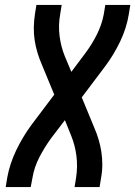

<svg xmlns="http://www.w3.org/2000/svg" viewBox="-20 -755 546 775"><path d="M3 0 9 -37Q19 -93 45 -147.5Q71 -202 107 -251L199 -373L149 -494Q139 -517 131.5 -541.5Q124 -566 120 -592Q116 -618 116.5 -644.5Q117 -671 121 -698L127 -735H229L223 -698Q215 -653 220.5 -609.5Q226 -566 242 -527L268 -465L322 -537Q350 -574 370.5 -614.5Q391 -655 399 -698L405 -735H506L500 -698Q491 -642 465 -587.5Q439 -533 402 -484L310 -362L360 -241Q370 -218 377.5 -193.5Q385 -169 389 -143Q393 -117 393 -90.5Q393 -64 388 -37L382 0H281L287 -37Q294 -82 288.5 -125.5Q283 -169 267 -208L242 -270L187 -198Q160 -161 139 -120.5Q118 -80 111 -37L104 0Z"/></svg>

Font: iosevka_custom_sans_ss08 SmBd
Style: Italic
Weight: 600
Italic angle: -10°
Designer: Belleve Invis
Foundry: Belleve Invis
Version: Version 10.3.0; ttfautohint (v1.8.3)